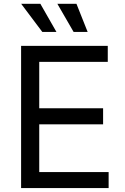

<svg xmlns="http://www.w3.org/2000/svg" viewBox="-20 -962 641 982"><path d="M87.9 0V-727.5H531.2V-645.5H180.7V-408.2H507.3V-326.2H180.7V-82H535.6V0ZM196.3 -798.8 88.4 -942.4H186.5L268.6 -798.8ZM356.4 -798.8 273.4 -942.4H371.1L428.2 -798.8Z"/></svg>

Font: Inter
Style: Regular
Weight: 400
Designer: Rasmus Andersson
Foundry: rsms
Version: Version 4.001;git-9221beed3